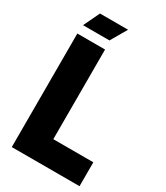

<svg xmlns="http://www.w3.org/2000/svg" viewBox="-229 -1046 989 1142"><g transform="rotate(30 265.0 -475.0)"><path d="M515.1 0H49.8V-779.8H240.2V-164.1H515.1ZM106.9 -950.2H299.8L235.8 -839.8H54.2Z"/></g></svg>

Font: Cooper Hewitt
Style: Heavy
Weight: 713
Designer: Village Type and Design LLC
Foundry: Cooper Hewitt Smithsonian Design Museum
Version: 1.000